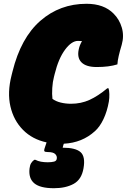

<svg xmlns="http://www.w3.org/2000/svg" viewBox="-20 -740 670 1014"><path d="M421 149Q411 208 369 231Q327 254 265 254Q192 254 161 228Q130 202 136 150Q138 132 144.5 121.5Q151 111 161 104H167Q180 111 196.5 114Q213 117 232 117Q252 117 265.5 113.5Q279 110 280 97Q282 84 271.5 73.5Q261 63 232 63Q217 63 214.5 58.5Q212 54 215 45Q220 28 226 12Q151 -4 101.5 -54Q52 -104 35 -178Q18 -252 41 -342L46 -362Q90 -540 193 -630Q296 -720 437 -720Q529 -720 580 -668Q611 -637 623.5 -593.5Q636 -550 623 -504Q613 -471 607 -445Q601 -419 600 -400Q556 -386 491 -386Q435 -386 410.5 -410.5Q386 -435 396 -480Q400 -500 413 -523Q404 -524 392 -524Q358 -524 323.5 -477.5Q289 -431 269 -350L265 -334Q258 -308 256 -275Q254 -242 257 -218Q274 -205 300 -198.5Q326 -192 355 -192Q408 -192 453 -212.5Q498 -233 547 -274H553Q557 -264 557.5 -243Q558 -222 555 -204Q546 -152 526.5 -111Q507 -70 481 -47Q414 14 317 19Q315 24 314 28L311 40Q379 40 405.5 63.5Q432 87 421 149Z"/></svg>

Font: Recursive Sn Csl St XBk
Style: Italic
Weight: 1000
Italic angle: -15°
Version: Version 1.085;hotconv 1.1.0;makeotfexe 2.6.0; ttfautohint (v